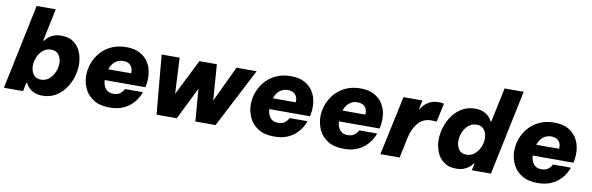

<svg xmlns="http://www.w3.org/2000/svg" viewBox="-51 -1221 5213 1692"><g transform="rotate(10 2555.5 -375.0)"><path d="M356 10Q313 10 284.5 -2Q256 -14 239 -30Q222 -46 214 -59.5Q206 -73 205 -76H197L181 0H10L169 -760H340L279 -469H286Q286 -469 294 -479.5Q302 -490 319 -504Q336 -518 363.5 -529Q391 -540 432 -540Q498 -540 541 -508.5Q584 -477 605 -425.5Q626 -374 626 -315Q626 -258 608 -200.5Q590 -143 555 -95.5Q520 -48 470 -19Q420 10 356 10ZM318 -127Q360 -127 390.5 -153Q421 -179 437.5 -218Q454 -257 454 -296Q454 -339 432 -371Q410 -403 363 -403Q320 -403 289.5 -377Q259 -351 243 -312.5Q227 -274 227 -235Q227 -192 249 -159.5Q271 -127 318 -127Z M956 10Q869 10 813.5 -24.5Q758 -59 731.5 -115Q705 -171 705 -234Q705 -289 724.5 -343Q744 -397 782.5 -441.5Q821 -486 878.5 -513Q936 -540 1012 -540Q1085 -540 1134 -513.5Q1183 -487 1210 -443.5Q1237 -400 1244 -347.5Q1251 -295 1241 -242L1237 -221H873Q875 -173 899 -144Q923 -115 968 -115Q1004 -115 1024.5 -129.5Q1045 -144 1054 -159Q1063 -174 1063 -174H1223Q1223 -174 1216 -155.5Q1209 -137 1191.5 -109.5Q1174 -82 1143.5 -54.5Q1113 -27 1067 -8.5Q1021 10 956 10ZM888 -320H1091Q1097 -358 1075 -386.5Q1053 -415 1006 -415Q961 -415 930 -387.5Q899 -360 888 -320Z M1376 0 1328 -530H1489L1505 -209L1666 -530H1822L1846 -209L1998 -530H2178L1904 0H1723L1700 -289L1557 0Z M2429 10Q2342 10 2286.5 -24.5Q2231 -59 2204.5 -115Q2178 -171 2178 -234Q2178 -289 2197.5 -343Q2217 -397 2255.5 -441.5Q2294 -486 2351.5 -513Q2409 -540 2485 -540Q2558 -540 2607 -513.5Q2656 -487 2683 -443.5Q2710 -400 2717 -347.5Q2724 -295 2714 -242L2710 -221H2346Q2348 -173 2372 -144Q2396 -115 2441 -115Q2477 -115 2497.5 -129.5Q2518 -144 2527 -159Q2536 -174 2536 -174H2696Q2696 -174 2689 -155.5Q2682 -137 2664.5 -109.5Q2647 -82 2616.5 -54.5Q2586 -27 2540 -8.5Q2494 10 2429 10ZM2361 -320H2564Q2570 -358 2548 -386.5Q2526 -415 2479 -415Q2434 -415 2403 -387.5Q2372 -360 2361 -320Z M3052 10Q2965 10 2909.5 -24.5Q2854 -59 2827.5 -115Q2801 -171 2801 -234Q2801 -289 2820.5 -343Q2840 -397 2878.5 -441.5Q2917 -486 2974.5 -513Q3032 -540 3108 -540Q3181 -540 3230 -513.5Q3279 -487 3306 -443.5Q3333 -400 3340 -347.5Q3347 -295 3337 -242L3333 -221H2969Q2971 -173 2995 -144Q3019 -115 3064 -115Q3100 -115 3120.5 -129.5Q3141 -144 3150 -159Q3159 -174 3159 -174H3319Q3319 -174 3312 -155.5Q3305 -137 3287.5 -109.5Q3270 -82 3239.5 -54.5Q3209 -27 3163 -8.5Q3117 10 3052 10ZM2984 -320H3187Q3193 -358 3171 -386.5Q3149 -415 3102 -415Q3057 -415 3026 -387.5Q2995 -360 2984 -320Z M3379 0 3492 -530H3662L3645 -450H3650Q3673 -490 3712 -515Q3751 -540 3807 -540Q3830 -540 3841.5 -537Q3853 -534 3853 -534L3817 -367Q3817 -367 3804.5 -369Q3792 -371 3773 -371Q3698 -371 3653 -319.5Q3608 -268 3590 -185L3551 0Z M4056 10Q3990 10 3947 -21.5Q3904 -53 3883 -104.5Q3862 -156 3862 -215Q3862 -272 3880.5 -329.5Q3899 -387 3933.5 -434.5Q3968 -482 4018.5 -511Q4069 -540 4133 -540Q4176 -540 4204.5 -528Q4233 -516 4250 -500Q4267 -484 4275 -470.5Q4283 -457 4284 -454H4292L4356 -760H4527L4368 0H4197L4210 -61H4202Q4202 -61 4194.5 -50.5Q4187 -40 4170 -26Q4153 -12 4125 -1Q4097 10 4056 10ZM4126 -127Q4168 -127 4198.5 -153Q4229 -179 4245.5 -217.5Q4262 -256 4262 -295Q4262 -338 4240 -370.5Q4218 -403 4171 -403Q4128 -403 4097.5 -377Q4067 -351 4051 -312Q4035 -273 4035 -234Q4035 -191 4056.5 -159Q4078 -127 4126 -127Z M4786 10Q4699 10 4643.5 -24.5Q4588 -59 4561.5 -115Q4535 -171 4535 -234Q4535 -289 4554.5 -343Q4574 -397 4612.5 -441.5Q4651 -486 4708.5 -513Q4766 -540 4842 -540Q4915 -540 4964 -513.5Q5013 -487 5040 -443.5Q5067 -400 5074 -347.5Q5081 -295 5071 -242L5067 -221H4703Q4705 -173 4729 -144Q4753 -115 4798 -115Q4834 -115 4854.5 -129.5Q4875 -144 4884 -159Q4893 -174 4893 -174H5053Q5053 -174 5046 -155.5Q5039 -137 5021.5 -109.5Q5004 -82 4973.5 -54.5Q4943 -27 4897 -8.5Q4851 10 4786 10ZM4718 -320H4921Q4927 -358 4905 -386.5Q4883 -415 4836 -415Q4791 -415 4760 -387.5Q4729 -360 4718 -320Z"/></g></svg>

Font: Be Vietnam Pro ExtraBold
Style: Italic
Weight: 800
Italic angle: -12°
Designer: Lam Bao, Tony Le, Vietanh Nguyen
Foundry: Yellow Type Foundry
Version: Version 1.002; ttfautohint (v1.8.3)